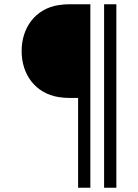

<svg xmlns="http://www.w3.org/2000/svg" viewBox="-20 -740 648 901"><path d="M404 141V-720H302.5C290 -720 274 -719 254.5 -716C146 -699 81.5 -610 81.5 -500.5C81.5 -390 146.5 -302 254.5 -284.5C274 -281.5 290.5 -280.5 302.5 -280.5H346.5V141ZM526 141V-720H468.5V141Z"/></svg>

Font: Hauora Light
Style: Regular
Weight: 300
Designer: Wayne Shih
Foundry: WCYS
Version: Version 1.001;hotconv 1.0.109;makeotfexe 2.5.65596